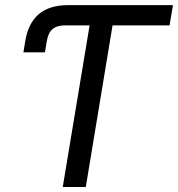

<svg xmlns="http://www.w3.org/2000/svg" viewBox="-20 -748 712 768"><path d="M73.7 -538.6 81.1 -584Q92.8 -654.8 135 -691.2Q177.2 -727.5 253.4 -727.5H299.3L285.6 -646.5H240.2Q207.5 -646.5 189.9 -631.3Q172.4 -616.2 167 -582.5L159.7 -538.6ZM285.2 -646.5 299.3 -727.5H671.9L658.2 -646.5H430.2L323.2 0H231L338.4 -646.5Z"/></svg>

Font: Inter 17pt
Style: Italic
Weight: 400
Italic angle: -9.3988°
Version: Version 4.001;git-66647c0bb